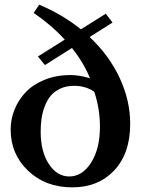

<svg xmlns="http://www.w3.org/2000/svg" viewBox="-20 -787 600 818"><path d="M288.1 11.2Q173.3 11.2 99.4 -59.8Q25.4 -130.9 25.4 -234.9Q25.4 -280.3 42.5 -321.8Q59.6 -363.3 91.1 -395.8Q122.6 -428.2 171.6 -447.8Q220.7 -467.3 280.3 -467.3Q316.9 -467.3 363.3 -453.6Q336.9 -519.5 286.6 -582.5L171.4 -509.8L141.6 -546.4L255.9 -618.2Q198.2 -681.2 123.5 -731.9L147 -767.1Q246.6 -725.1 324.7 -662.1L430.7 -728.5L459.5 -690.9L361.8 -629.4Q445.3 -550.8 490 -454.6Q534.7 -358.4 534.7 -259.8Q534.7 -133.3 466.6 -61Q398.4 11.2 288.1 11.2ZM275.4 -35.2Q330.6 -35.2 368.2 -94.2Q405.8 -153.3 405.8 -246.6Q405.8 -325.2 381.3 -396.5Q344.2 -421.4 295.9 -421.4Q262.2 -421.4 236.3 -409.2Q210.4 -397 195.1 -377.9Q179.7 -358.9 169.9 -332.3Q160.2 -305.7 156.7 -280Q153.3 -254.4 153.3 -226.1Q153.3 -141.6 188 -88.4Q222.7 -35.2 275.4 -35.2Z"/></svg>

Font: Elstob 6pt SemiBold
Style: Regular
Weight: 600
Designer: Peter S. Baker
Version: Version 1.015